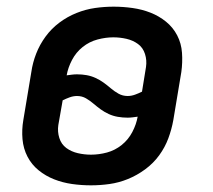

<svg xmlns="http://www.w3.org/2000/svg" viewBox="-20 -548 640 576"><path d="M253 8Q224 8 196 4Q168 0 142.5 -10Q117 -20 96 -37Q75 -54 62.5 -78Q50 -102 47.5 -130.5Q45 -159 50 -188L74 -332Q78 -360 88.5 -387Q99 -414 116.5 -438Q134 -462 158 -480Q182 -498 209.5 -509Q237 -520 265 -524Q293 -528 321 -528Q349 -528 377.5 -524Q406 -520 431.5 -510Q457 -500 478 -483Q499 -466 511.5 -442Q524 -418 526 -389.5Q528 -361 524 -332L500 -188Q495 -160 485 -133Q475 -106 457.5 -82Q440 -58 415.5 -40Q391 -22 364 -11Q337 0 309 4Q281 8 253 8ZM363 -260Q374 -260 385 -264Q396 -268 406 -273L418 -347Q421 -367 415 -386Q409 -405 394 -416Q379 -427 359.5 -431.5Q340 -436 320 -436Q297 -436 272.5 -429.5Q248 -423 228 -407Q208 -391 196 -368Q184 -345 180 -322Q188 -323 195.5 -324Q203 -325 211 -325Q226 -325 240 -322.5Q254 -320 267 -314Q280 -308 291 -300Q302 -292 312.5 -283Q323 -274 335.5 -267Q348 -260 363 -260ZM253 -84Q277 -84 301 -90.5Q325 -97 345 -113Q365 -129 377 -152Q389 -175 393 -198Q386 -197 378 -196Q370 -195 363 -195Q348 -195 333.5 -197.5Q319 -200 306 -206Q293 -212 282 -220Q271 -228 260.5 -237Q250 -246 238 -253Q226 -260 211 -260Q200 -260 189 -256Q178 -252 168 -247L155 -173Q152 -153 158 -134Q164 -115 179 -104Q194 -93 213.5 -88.5Q233 -84 253 -84Z"/></svg>

Font: Iosevka SS04 Semibold Extended
Style: Italic
Weight: 600
Width: 7
Italic angle: -9°
Monospace: yes
Designer: Belleve Invis
Foundry: Belleve Invis
Version: Version 19.0.0; ttfautohint (v1.8.4)